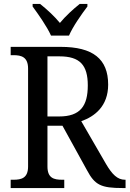

<svg xmlns="http://www.w3.org/2000/svg" viewBox="-20 -951 655 971"><path d="M238 -771H329C348 -816 393 -880 422 -918V-931H383C349 -904 311 -869 283 -835C255 -869 217 -904 183 -931H145V-918C173 -880 218 -816 238 -771ZM34 0H305V-42H294C253 -42 220 -50 220 -109V-315H296L420 -90C460 -15 491 0 601 0H615V-42H612C574 -42 547 -69 516 -122L391 -338C459 -362 527 -414 527 -523C527 -653 450 -714 287 -714H34V-672H48C88 -672 122 -663 122 -604V-109C122 -50 88 -42 48 -42H34ZM279 -362H220V-666H281C384 -666 424 -622 424 -519C424 -415 386 -362 279 -362Z"/></svg>

Font: Noto Serif Devanagari SemiCondensed
Style: Regular
Weight: 400
Width: 4
Designer: Universal Thirst, Indian Type Foundry and the Monotype Design Team
Foundry: Monotype Imaging Inc.
Version: Version 2.004